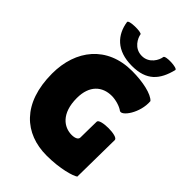

<svg xmlns="http://www.w3.org/2000/svg" viewBox="-263 -1024 1147 1147"><g transform="rotate(45 310.5 -450.5)"><path d="M238 -899C236 -913 126 -913 129 -894C143 -801 204 -729 335 -729C459 -729 510 -791 536 -895C540 -913 432 -918 430 -899C427 -871 397 -813 335 -813C269 -813 242 -873 238 -899ZM562 -659C534 -690 450 -709 358 -709C147 -709 30 -560 30 -360C30 -108 169 10 353 10C468 10 551 -16 572 -31L576 -344C576 -376 422 -375 422 -345C422 -331 420 -250 420 -209C420 -193 401 -183 372 -183C308 -183 238 -230 238 -361C238 -468 298 -518 377 -518C412 -518 455 -504 474 -489C502 -470 570 -566 562 -659Z"/></g></svg>

Font: Lilita 2
Style: Regular
Weight: 400
Designer: Juan Montoreano
Foundry: Juan Montoreano
Version: Version 2.001